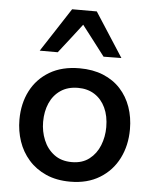

<svg xmlns="http://www.w3.org/2000/svg" viewBox="-55 -822 708 880"><g transform="rotate(5 299.0 -382.0)"><path d="M301 12Q237 12 189 -9.5Q141 -31 108.8 -67.8Q76.5 -104.5 60.5 -151.8Q44.5 -199 44.5 -251Q44.5 -325.5 74.5 -383.8Q104.5 -442 161.5 -475.8Q218.5 -509.5 299 -509.5Q360.5 -509.5 408 -490Q455.5 -470.5 487.8 -435.2Q520 -400 536.5 -353Q553 -306 553 -251Q553 -176.5 523 -117Q493 -57.5 436.2 -22.8Q379.5 12 301 12ZM300.5 -78Q348.5 -78 380.5 -102.8Q412.5 -127.5 428.2 -167Q444 -206.5 444 -251Q444 -302.5 426.2 -340.2Q408.5 -378 376.2 -398.8Q344 -419.5 300 -419.5Q252.5 -419.5 219.8 -397.2Q187 -375 170.2 -336.8Q153.5 -298.5 153.5 -251Q153.5 -206.5 169.8 -167Q186 -127.5 218.8 -102.8Q251.5 -78 300.5 -78ZM403.5 -572Q373.5 -611 344.2 -649.5Q315 -688 284.5 -727H311Q281 -688 251.8 -650Q222.5 -612 192.5 -574H109.5Q142 -624 175 -674.5Q208 -725 241 -776H354.5Q387.5 -725 420.2 -674.2Q453 -623.5 485.5 -573Z"/></g></svg>

Font: Commissioner Thin Medium
Style: Regular
Weight: 500
Version: Version 1.000